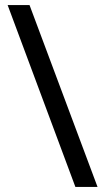

<svg xmlns="http://www.w3.org/2000/svg" viewBox="-20 -734 412 754"><path d="M96 -714 363 0H276L10 -714Z"/></svg>

Font: BC Sans
Style: Regular
Weight: 400
Designer: Monotype Design Team
Province of B.C.
Foundry: Monotype Imaging Inc.
Version: Version 2.000;GOOG;noto-source:20170915:90ef993387c0